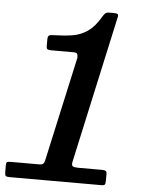

<svg xmlns="http://www.w3.org/2000/svg" viewBox="-71 -835 673 879"><g transform="rotate(5 265.5 -395.0)"><path d="M-15.5 -23Q-15.5 -8 -11.8 -4Q-8 0 6 0H427.5Q441 0 444 -4.5Q447 -9 447 -23V-53.5Q447 -65 440.8 -67.5Q434.5 -70 423.5 -70H316Q297.5 -70 290.5 -74.5Q283.5 -79 287.5 -96.5L436 -774Q438.5 -784.5 433.2 -787.2Q428 -790 416.5 -790H396.5Q382 -790 376 -783.5Q370 -777 365 -768.5Q338 -722 306.2 -700Q274.5 -678 236.2 -672Q198 -666 150 -665Q135 -665 129.2 -661Q123.5 -657 123.5 -641.5V-613Q123.5 -600.5 128.8 -597.8Q134 -595 145.5 -595H247.5Q261 -595 264.5 -590.2Q268 -585.5 268 -571.5L162.5 -93Q159.5 -79.5 154.5 -74.8Q149.5 -70 134.5 -70H6.5Q-6 -70 -10.8 -67.8Q-15.5 -65.5 -15.5 -53Z"/></g></svg>

Font: Besley SemiBold
Style: Italic
Weight: 600
Italic angle: -13°
Designer: Owen Earl
Foundry: indestructible type*
Version: Version 2.001